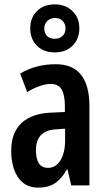

<svg xmlns="http://www.w3.org/2000/svg" viewBox="-20 -846 486 876"><path d="M234 -553Q312 -553 350 -504.5Q388 -456 388 -362V0H305L288 -73H285Q262 -31 231.5 -10.5Q201 10 155 10Q111 10 83.5 -13.5Q56 -37 43.5 -75Q31 -113 31 -157Q31 -240 77.5 -284Q124 -328 211 -332L276 -335V-362Q276 -413 261 -438Q246 -463 212 -463Q166 -463 104 -426L72 -510Q142 -553 234 -553ZM236 -256Q144 -251 144 -161Q144 -80 199 -80Q234 -80 255.5 -114Q277 -148 277 -207V-259ZM230 -607Q179 -607 148.5 -637.5Q118 -668 118 -716Q118 -765 148.5 -795.5Q179 -826 230 -826Q279 -826 310.5 -795.5Q342 -765 342 -717Q342 -669 311.5 -638Q281 -607 230 -607ZM231 -669Q252 -669 265.5 -682Q279 -695 279 -716Q279 -737 266 -750.5Q253 -764 231 -764Q210 -764 196 -750.5Q182 -737 182 -716Q182 -695 194.5 -682Q207 -669 231 -669Z"/></svg>

Font: Noto Sans Ethiopic ExtraCondensed SemiBold
Style: Regular
Weight: 600
Width: 2
Designer: Monotype Design Team
Foundry: Monotype Imaging Inc.
Version: Version 2.102; ttfautohint (v1.8.4.7-5d5b)